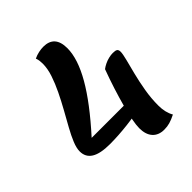

<svg xmlns="http://www.w3.org/2000/svg" viewBox="-235 -844 1158 1158"><g transform="rotate(-45 344.0 -265.0)"><path d="M199 0Q117 0 77.5 -24.5Q38 -49 38 -98Q38 -126 53.5 -164Q69 -202 94 -247Q119 -292 146.5 -341.5Q174 -391 198.5 -441.5Q223 -492 239 -540Q255 -588 255 -630Q255 -643 253.5 -655Q252 -667 247 -681Q268 -691 289.5 -695.5Q311 -700 329 -700Q426 -700 426 -591Q426 -501 357 -381Q288 -261 147 -105H446L417 -19Q389 -14 351 -9.5Q313 -5 273.5 -2.5Q234 0 199 0ZM492 170Q444 170 417.5 140.5Q391 111 391 57Q391 31 399 -11Q407 -53 421.5 -106.5Q436 -160 455 -219.5Q474 -279 497 -341Q510 -351 527.5 -359.5Q545 -368 564 -372.5Q583 -377 599 -377Q621 -377 629.5 -371Q638 -365 638 -349Q638 -330 627.5 -289.5Q617 -249 603.5 -195.5Q590 -142 579.5 -81Q569 -20 569 41Q569 101 593 142Q563 157 540.5 163.5Q518 170 492 170Z"/></g></svg>

Font: Lemonada Medium
Style: Regular
Weight: 500
Designer: Mohamed Gaber (Arabic), Eduardo Tunni (Latin)
Foundry: Kief Type Foundry
Version: Version 4.004; ttfautohint (v1.8.2)